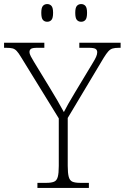

<svg xmlns="http://www.w3.org/2000/svg" viewBox="-30 -924 613 944"><path d="M154 0V-25H198Q222 -25 235.5 -30.5Q249 -36 254 -54Q259 -72 259 -108V-342L73 -644Q61 -664 52 -673.5Q43 -683 32 -686Q21 -689 0 -689H-10V-714H188V-689H154Q129 -689 122 -683.5Q115 -678 115 -669Q115 -659 121.5 -647Q128 -635 137 -620L215 -492Q234 -461 251.5 -431Q269 -401 284 -373Q292 -389 306 -414Q320 -439 339 -470L427 -616Q437 -632 442.5 -644.5Q448 -657 448 -667Q448 -678 440 -683.5Q432 -689 405 -689H360V-714H563V-689H555Q535 -689 523.5 -685.5Q512 -682 502.5 -671.5Q493 -661 480 -640L303 -344V-109Q303 -73 308 -54.5Q313 -36 326.5 -30.5Q340 -25 364 -25H407V0ZM369 -817Q356 -817 348 -826Q340 -835 340 -861Q340 -886 348 -895Q356 -904 369 -904Q382 -904 390 -895Q398 -886 398 -861Q398 -835 390 -826Q382 -817 369 -817ZM202 -817Q189 -817 181 -826Q173 -835 173 -861Q173 -886 181 -895Q189 -904 202 -904Q215 -904 223 -895Q231 -886 231 -861Q231 -835 223 -826Q215 -817 202 -817Z"/></svg>

Font: Noto Serif Khmer ExtraLight
Style: Regular
Weight: 250
Version: Version 2.003